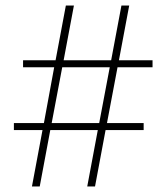

<svg xmlns="http://www.w3.org/2000/svg" viewBox="-20 -671 599 691"><path d="M30 -203V-228H138L175 -429H63V-454H180L217 -651H246L209 -454H380L417 -651H445L408 -454H529V-429H403L365 -228H497V-203H360L322 0H294L332 -203H161L123 0H95L133 -203ZM166 -228H337L375 -429H204Z"/></svg>

Font: Noto Serif Telugu Thin
Style: Regular
Weight: 100
Designer: Jelle Bosma - Monotype Design Team
Foundry: Monotype Imaging Inc.
Version: Version 2.005; ttfautohint (v1.8.4.7-5d5b)